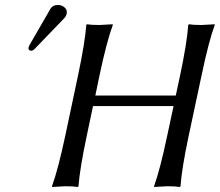

<svg xmlns="http://www.w3.org/2000/svg" viewBox="-20 -745 879 768"><path d="M211.9 -725.1Q227.5 -725.1 238.8 -714.8Q250 -704.6 246.6 -689.9Q244.1 -679.2 236.8 -671.9L119.1 -549.8Q111.3 -542 105.2 -542Q99.1 -542 95.9 -545.9Q92.8 -549.8 94.2 -555.2Q95.2 -559.1 98.1 -564.9L180.7 -708Q189.9 -725.1 211.9 -725.1ZM700.7 -444.8Q728 -574.2 732.9 -645L735.8 -647.9Q752.4 -645 786.1 -645L838.9 -647.9V-645Q814.5 -578.6 786.6 -444.8L734.4 -200.2Q707 -70.8 702.1 0L699.2 2.9Q682.6 0 648.9 0Q648.9 0 596.2 2.9V0Q620.6 -67.9 648.4 -200.2L674.3 -320.8H352.1L326.7 -200.2Q299.3 -70.8 293.9 0L291.5 2.9Q274.9 0 241.2 0Q241.2 0 188.5 2.9L188 0Q212.4 -67.9 240.7 -200.2L292.5 -444.8Q319.8 -574.2 325.2 -645L327.6 -647.9Q344.2 -645 377.9 -645Q377.9 -645 430.7 -647.9L431.2 -645Q406.7 -578.6 378.4 -444.8L361.3 -362.8H683.1Z"/></svg>

Font: Linux Biolinum O
Style: Italic
Weight: 400
Italic angle: -12°
Designer: Philipp H. Poll
Foundry: Philipp H. Poll
Version: Version 1.1.3